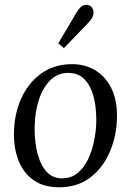

<svg xmlns="http://www.w3.org/2000/svg" viewBox="-20 -783 561 814"><path d="M286 -511Q340 -511 383 -485.5Q426 -460 451 -411Q476 -362 476 -292Q476 -212 447 -142.5Q418 -73 363.5 -31Q309 11 231 11Q165 11 122.5 -19Q80 -49 59.5 -100Q39 -151 39 -213Q39 -294 68.5 -362Q98 -430 153.5 -470.5Q209 -511 286 -511ZM271 -474Q227 -475 195 -444.5Q163 -414 145.5 -362Q128 -310 127 -246Q126 -212 131 -174Q136 -136 148.5 -103Q161 -70 183.5 -49Q206 -28 240 -27Q280 -26 308 -48.5Q336 -71 353 -107Q370 -143 378.5 -184Q387 -225 388 -261Q389 -296 384.5 -333Q380 -370 367 -402Q354 -434 331 -453.5Q308 -473 271 -474ZM251 -579 227 -599 305 -731Q319 -754 332 -759.5Q345 -765 354.5 -761.5Q364 -758 367 -755Q371 -751 374.5 -742Q378 -733 375 -719Q372 -705 354 -686Z"/></svg>

Font: Lora Italic
Style: Italic
Weight: 400
Italic angle: -3°
Designer: Olga Karpushina, Alexei Vanyashin (Cyrillic)
Foundry: Cyreal
Version: Version 2.210; ttfautohint (v1.8.1.43-b0c9)